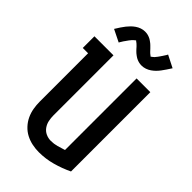

<svg xmlns="http://www.w3.org/2000/svg" viewBox="-288 -1071 1176 1176"><g transform="rotate(45 300.0 -483.5)"><path d="M296 8Q267 8 238 2Q209 -4 183 -17.5Q157 -31 136.5 -53Q116 -75 103.5 -101.5Q91 -128 86 -157Q81 -186 81 -215V-634H35V-735H200V-215Q200 -193 204.5 -171Q209 -149 222 -130.5Q235 -112 255.5 -102.5Q276 -93 299 -93Q325 -93 350.5 -100Q376 -107 400 -115V-735H519V-48Q467 -23 410.5 -7.5Q354 8 296 8ZM366 -812Q361 -812 355.5 -812.5Q350 -813 345 -814Q340 -815 335.5 -816.5Q331 -818 326 -820Q321 -822 316.5 -824.5Q312 -827 308.5 -829.5Q305 -832 300 -835.5Q295 -839 291 -842.5Q287 -846 283.5 -849.5Q280 -853 276.5 -856.5Q273 -860 270 -863.5Q267 -867 263 -871.5Q259 -876 255 -879.5Q251 -883 247.5 -886.5Q244 -890 239 -893Q234 -896 234 -898L231 -896Q228 -893 225 -891Q222 -889 219 -886Q216 -883 214.5 -881.5Q213 -880 211.5 -878Q210 -876 208.5 -874Q207 -872 205 -870Q203 -868 201.5 -865.5Q200 -863 198 -860.5Q196 -858 194 -855Q192 -852 190 -849Q188 -846 185.5 -843Q183 -840 181 -836.5Q179 -833 176.5 -829Q174 -825 171.5 -821Q169 -817 167 -813L88 -852Q99 -870 109 -885Q119 -900 128.5 -912Q138 -924 148.5 -934.5Q159 -945 172.5 -954.5Q186 -964 202 -969.5Q218 -975 234 -975Q239 -975 244.5 -974.5Q250 -974 255 -973Q260 -972 264.5 -970.5Q269 -969 274 -967Q279 -965 283.5 -962.5Q288 -960 291.5 -957.5Q295 -955 300 -951.5Q305 -948 309 -944.5Q313 -941 316.5 -937.5Q320 -934 323.5 -930.5Q327 -927 330 -924Q333 -921 337 -916.5Q341 -912 345 -908Q349 -904 352.5 -901Q356 -898 361 -894.5Q366 -891 366 -890L369 -892Q372 -894 375 -896.5Q378 -899 381 -901.5Q384 -904 385.5 -905.5Q387 -907 388.5 -909Q390 -911 391.5 -913Q393 -915 395 -917Q397 -919 398.5 -921.5Q400 -924 402 -926.5Q404 -929 406 -932Q408 -935 410 -938Q412 -941 414.5 -944.5Q417 -948 419 -951.5Q421 -955 423.5 -958.5Q426 -962 428.5 -966Q431 -970 433 -975L512 -935Q501 -918 491 -903Q481 -888 471.5 -875.5Q462 -863 451.5 -852.5Q441 -842 427.5 -832.5Q414 -823 398 -817.5Q382 -812 366 -812Z"/></g></svg>

Font: Iosevka Book
Style: Bold
Weight: 700
Designer: Belleve Invis
Foundry: Belleve Invis
Version: Version 28.0.7; ttfautohint (v1.8.3)